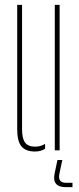

<svg xmlns="http://www.w3.org/2000/svg" viewBox="-20 -620 326 792"><path d="M51 -86V-600H71V-86Q71 -48 83.8 -31.5Q96.5 -15 125 -15Q147.5 -15 166 -26.5V-6.5Q148.5 5 125 5Q86 5 68.5 -16.2Q51 -37.5 51 -86ZM206 0V-600H226V0ZM279 152H252Q194 152 205 97L217 40H237L225 97Q217.5 134 252 134H279Z"/></svg>

Font: Big Shoulders Stencil Display Thin
Style: Regular
Weight: 100
Designer: Patric King
Foundry: XO Type Co
Version: Version 1.000